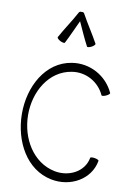

<svg xmlns="http://www.w3.org/2000/svg" viewBox="-122 -1252 928 1346"><g transform="rotate(10 342.0 -579.5)"><path d="M268 -945C296 -999 320 -1056 347 -1112C373 -1056 397 -999 426 -945C428 -941 443 -943 458 -951C473 -959 483 -970 481 -975C445 -1041 402 -1104 366 -1170C363 -1177 355 -1180 347 -1178C338 -1180 331 -1177 327 -1170C292 -1104 248 -1041 212 -975C210 -970 220 -959 235 -951C251 -943 265 -941 268 -945ZM642 -653C590 -768 467 -835 342 -815C158 -787 56 -596 58 -400C60 -207 159 -21 340 15C480 43 620 -35 644 -170C645 -176 632 -182 615 -185C598 -188 583 -186 583 -181C565 -80 458 -25 353 -46C196 -78 104 -235 102 -400C100 -568 193 -729 352 -753C449 -769 544 -717 585 -627C587 -622 602 -624 617 -631C633 -638 644 -648 642 -653Z"/></g></svg>

Font: Nupuram ExtraLight
Style: Regular
Weight: 200
Designer: Santhosh Thottingal (santhosh.thottingal@gmail.com)
Foundry: SMC
Version: Version 1.000